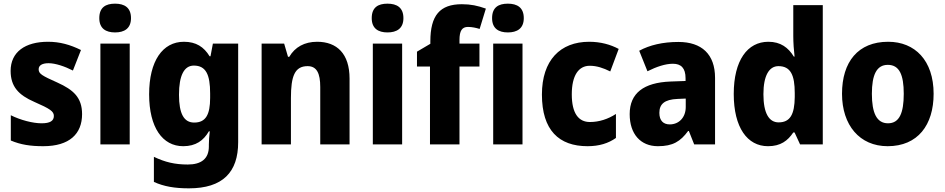

<svg xmlns="http://www.w3.org/2000/svg" viewBox="-20 -788 5158 1048"><path d="M428 -165C428 -256 380 -298 294 -337C209 -375 191 -385 191 -410C191 -431 210 -443 245 -443C282 -443 333 -426 378 -403L422 -515C363 -544 307 -560 242 -560C117 -560 38 -504 38 -401C38 -315 82 -269 167 -232C254 -194 274 -180 274 -155C274 -128 253 -115 207 -115C160 -115 93 -132 39 -159V-21C93 2 147 10 216 10C359 10 428 -57 428 -165Z M608 -768C557 -768 522 -748 522 -689C522 -632 558 -611 608 -611C658 -611 695 -632 695 -689C695 -747 659 -768 608 -768ZM688 -550H528V0H688Z M984 -560C868 -560 794 -456 794 -273C794 -92 867 10 980 10C1049 10 1091 -21 1120 -71H1125C1122 -47 1120 -18 1120 1V12C1120 78 1079 110 1005 110C934 110 881 97 820 68V205C875 230 934 240 1011 240C1196 240 1280 152 1280 -12V-550H1142L1129 -481H1124C1093 -532 1050 -560 984 -560ZM1038 -430C1104 -430 1127 -381 1127 -278V-254C1127 -162 1103 -119 1040 -119C984 -119 957 -167 957 -271C957 -376 985 -430 1038 -430Z M1711 -560C1642 -560 1590 -531 1559 -478H1552L1531 -550H1408V0H1568V-253C1568 -371 1588 -427 1659 -427C1709 -427 1728 -388 1728 -313V0H1888V-359C1888 -495 1819 -560 1711 -560Z M2095 -768C2044 -768 2009 -748 2009 -689C2009 -632 2045 -611 2095 -611C2145 -611 2182 -632 2182 -689C2182 -747 2146 -768 2095 -768ZM2175 -550H2015V0H2175Z M2597 -425V-550H2488V-570C2488 -620 2502 -641 2534 -641C2557 -641 2579 -636 2598 -630L2632 -741C2587 -757 2550 -765 2501 -765C2381 -765 2329 -704 2329 -562V-549L2256 -506V-425H2327V0H2488V-425Z M2752 -768C2701 -768 2666 -748 2666 -689C2666 -632 2702 -611 2752 -611C2802 -611 2839 -632 2839 -689C2839 -747 2803 -768 2752 -768ZM2832 -550H2672V0H2832Z M3187 10C3251 10 3301 -6 3342 -35V-166C3299 -138 3250 -122 3200 -122C3138 -122 3101 -169 3101 -273C3101 -376 3138 -429 3199 -429C3237 -429 3273 -417 3311 -398L3357 -521C3312 -545 3258 -560 3196 -560C3038 -560 2938 -459 2938 -272C2938 -77 3031 10 3187 10Z M3683 -559C3598 -559 3526 -542 3469 -511L3514 -399C3564 -424 3612 -440 3653 -440C3697 -440 3722 -417 3722 -361V-346L3639 -343C3494 -337 3417 -280 3417 -165C3417 -57 3476 10 3571 10C3653 10 3694 -16 3736 -73H3740L3769 0H3883V-363C3883 -492 3810 -559 3683 -559ZM3678 -248 3723 -250V-204C3723 -146 3685 -109 3636 -109C3601 -109 3579 -129 3579 -172C3579 -220 3607 -245 3678 -248Z M4172 10C4241 10 4280 -20 4310 -65H4317L4347 0H4471V-760H4310V-591C4310 -557 4313 -512 4317 -479H4313C4283 -528 4241 -560 4174 -560C4060 -560 3985 -459 3985 -275C3985 -92 4059 10 4172 10ZM4230 -120C4178 -120 4147 -169 4147 -274C4147 -375 4178 -427 4229 -427C4296 -427 4318 -377 4318 -280V-258C4317 -164 4293 -120 4230 -120Z M5076 -276C5076 -458 4974 -560 4828 -560C4664 -560 4576 -451 4576 -276C4576 -105 4672 10 4825 10C4990 10 5076 -106 5076 -276ZM4739 -276C4739 -380 4765 -434 4826 -434C4889 -434 4913 -380 4913 -276C4913 -171 4889 -115 4827 -115C4765 -115 4739 -172 4739 -276Z"/></svg>

Font: Noto Sans Lao SemiCondensed ExtraBold
Style: Regular
Weight: 800
Width: 4
Designer: Monotype Design Team
Foundry: Monotype Imaging Inc.
Version: Version 2.003